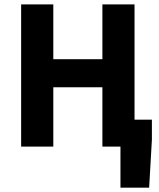

<svg xmlns="http://www.w3.org/2000/svg" viewBox="-20 -672 729 880"><path d="M532.1 188V0H504.2V-123.6H676.2V-31.8L663.6 188ZM76.9 0V-651.8H224.3V-400.6H449.3V-651.8H596.6V0H449.3V-272.1H224.3V0Z"/></svg>

Font: Source Sans 3 VF
Style: Regular
Weight: 200
Designer: Paul D. Hunt
Foundry: Adobe
Version: Version 3.046;hotconv 1.0.118;makeotfexe 2.5.65603